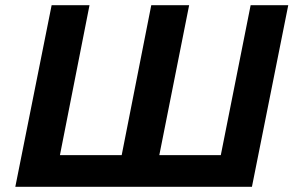

<svg xmlns="http://www.w3.org/2000/svg" viewBox="-20 -720 1137 740"><path d="M39 0 179 -700H325L211 -122H449L563 -700H709L594 -122H831L946 -700H1091L951 0Z"/></svg>

Font: Argentum Sans Medium
Style: Italic
Weight: 500
Italic angle: -11°
Designer: Julieta Ulanovsky (font), Cristiano Sobral (main changes and remaster)
Foundry: Julieta Ulanovsky (font), Cristiano Sobral (main changes and remaster)
Version: Version 2.007;June 15, 2022;FontCreator 14.0.0.2814 64-bit; 